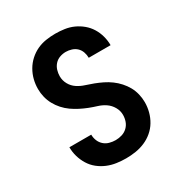

<svg xmlns="http://www.w3.org/2000/svg" viewBox="-175 -870 950 1005"><g transform="rotate(-30 300.0 -367.5)"><path d="M298 8Q270 8 241.5 4Q213 0 186.5 -11Q160 -22 137.5 -40Q115 -58 100 -82.5Q85 -107 77 -134.5Q69 -162 69 -191Q69 -191 69 -191Q69 -191 69 -191H201Q201 -191 201 -191Q201 -191 201 -191Q201 -172 208 -154.5Q215 -137 229 -124.5Q243 -112 261.5 -107Q280 -102 298 -102Q318 -102 337 -108Q356 -114 370 -127.5Q384 -141 390.5 -159.5Q397 -178 397 -198Q397 -223 384 -245.5Q371 -268 350.5 -282Q330 -296 305.5 -303.5Q281 -311 258 -320Q235 -329 212.5 -340.5Q190 -352 169.5 -366.5Q149 -381 132 -400Q115 -419 103 -441Q91 -463 85 -487.5Q79 -512 79 -537Q79 -566 86 -593.5Q93 -621 107.5 -646Q122 -671 143.5 -690.5Q165 -710 190.5 -722Q216 -734 244.5 -738.5Q273 -743 302 -743Q329 -743 357 -739Q385 -735 410.5 -723.5Q436 -712 457.5 -694Q479 -676 493.5 -652.5Q508 -629 515.5 -601.5Q523 -574 523 -546Q523 -546 523 -546Q523 -546 523 -546H391Q391 -546 391 -546Q391 -546 391 -546Q391 -546 391 -546Q391 -546 391 -546Q391 -564 385 -581Q379 -598 366.5 -610Q354 -622 336.5 -627.5Q319 -633 302 -633Q283 -633 265 -626.5Q247 -620 234.5 -606Q222 -592 216.5 -574Q211 -556 211 -538Q211 -512 223.5 -489.5Q236 -467 257 -453Q278 -439 302 -431.5Q326 -424 349.5 -415Q373 -406 395.5 -395Q418 -384 438.5 -369Q459 -354 476 -335Q493 -316 505 -294.5Q517 -273 523 -248Q529 -223 529 -198Q529 -169 521.5 -140.5Q514 -112 499 -87Q484 -62 461.5 -43Q439 -24 412 -12.5Q385 -1 356 3.5Q327 8 298 8Z"/></g></svg>

Font: Iosevka Custom XBdEx
Style: Regular
Weight: 800
Width: 7
Monospace: yes
Designer: Belleve Invis
Foundry: Belleve Invis
Version: Version 11.2.4; ttfautohint (v1.8.4)